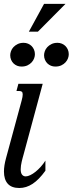

<svg xmlns="http://www.w3.org/2000/svg" viewBox="-25 -944 369 975"><path d="M198.7 -924.3H307.6L167.5 -783.2H121.6ZM84 -606Q72.3 -606 62 -610.1Q51.8 -614.3 43.9 -621.8Q36.1 -629.4 31.5 -640.1Q26.9 -650.9 26.9 -663.6Q26.9 -672.9 30.8 -684.1Q34.7 -695.3 43.2 -704.6Q51.8 -713.9 64.7 -720.2Q77.6 -726.6 95.2 -726.6Q106.9 -726.6 117.4 -722.2Q127.9 -717.8 135.5 -710.2Q143.1 -702.6 147.7 -691.9Q152.3 -681.2 152.3 -668.5Q152.3 -658.7 148.4 -647.9Q144.5 -637.2 136 -627.7Q127.4 -618.2 114.5 -612.1Q101.6 -606 84 -606ZM255.9 -606Q244.1 -606 233.9 -610.1Q223.6 -614.3 215.8 -621.8Q208 -629.4 203.4 -640.1Q198.7 -650.9 198.7 -663.6Q198.7 -672.9 202.6 -684.1Q206.5 -695.3 215.1 -704.6Q223.6 -713.9 236.6 -720.2Q249.5 -726.6 267.1 -726.6Q278.8 -726.6 289.3 -722.2Q299.8 -717.8 307.4 -710.2Q314.9 -702.6 319.6 -691.9Q324.2 -681.2 324.2 -668.5Q324.2 -658.7 320.3 -647.9Q316.4 -637.2 307.9 -627.7Q299.3 -618.2 286.4 -612.1Q273.4 -606 255.9 -606ZM85 -433.6Q87.9 -443.8 89.1 -451.4Q90.3 -459 90.3 -464.4Q90.3 -474.6 85.7 -478.3Q81.1 -481.9 72.3 -481.9H58.6L68.4 -518.6H191.9L94.2 -157.2Q92.3 -150.4 89.8 -141.4Q87.4 -132.3 85.2 -122.8Q83 -113.3 81.5 -103.3Q80.1 -93.3 80.1 -84.5Q80.1 -65.4 87.2 -56.9Q94.2 -48.3 105.5 -48.3Q115.7 -48.3 128.9 -54.7Q142.1 -61 155.5 -71.8Q168.9 -82.5 182.1 -97.2Q195.3 -111.8 205.6 -128.4V-77.1Q172.9 -31.7 140.6 -10.5Q108.4 10.7 73.2 10.7Q33.7 10.7 14.4 -11Q-4.9 -32.7 -4.9 -72.8Q-4.9 -102.1 5.4 -140.1Z"/></svg>

Font: Arian AMU Serif
Style: Italic
Weight: 400
Italic angle: -15°
Designer: Ruben Hakobyan (Tarumian)
Foundry: Ruben Hakobyan (Tarumian)
Version: Version 1.002